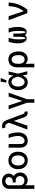

<svg xmlns="http://www.w3.org/2000/svg" viewBox="2266 -3082 1021 5592"><g transform="rotate(-90 2776.0 -286.5)"><path d="M296.4 -737.3Q393.1 -737.3 454.8 -680.9Q516.6 -624.5 516.6 -544.4Q516.6 -502.4 498 -461.9Q479.5 -421.4 444.8 -393.1Q495.1 -365.7 521.5 -315.9Q547.9 -266.1 547.9 -208.5Q547.9 -114.7 484.4 -52.7Q420.9 9.3 324.7 9.3Q233.4 9.3 181.2 -54.2L175.8 -51.3V204.6H71.3V-531.7Q71.3 -621.6 135.3 -679.4Q199.2 -737.3 296.4 -737.3ZM257.8 -420.4V-426.8H294.9Q350.6 -426.8 381.8 -459.5Q413.1 -492.2 413.1 -536.1Q413.1 -581.5 379.9 -611.3Q346.7 -641.1 296.4 -641.1Q245.1 -641.1 210.4 -610.1Q175.8 -579.1 175.8 -529.3V-207.5Q175.8 -155.8 211.9 -120.6Q248 -85.4 307.6 -85.4Q368.7 -85.4 406.2 -122.6Q443.8 -159.7 443.8 -212.9Q443.8 -265.1 408.9 -301.8Q374 -338.4 319.8 -338.4H257.8Z M644.5 -270Q644.5 -397.5 714.1 -475.1Q783.7 -552.7 898.9 -552.7Q1014.2 -552.7 1083.5 -475.1Q1152.8 -397.5 1152.8 -270Q1152.8 -143.6 1083.5 -66.2Q1014.2 11.2 898.9 11.2Q783.7 11.2 714.1 -66.2Q644.5 -143.6 644.5 -270ZM898.9 -78.1Q970.2 -78.1 1008.1 -132.6Q1045.9 -187 1045.9 -270.5Q1045.9 -324.2 1030.3 -367.2Q1014.6 -410.2 980.7 -437Q946.8 -463.9 898.9 -463.9Q862.3 -463.9 833.7 -448.5Q805.2 -433.1 787.6 -406.2Q770 -379.4 761 -345Q752 -310.5 752 -270.5Q752 -186.5 789.6 -132.3Q827.1 -78.1 898.9 -78.1Z M1271 -545.4H1376V-207.5Q1376 -141.6 1403.1 -111.1Q1430.2 -80.6 1471.2 -80.6Q1532.7 -80.6 1572.3 -137.7Q1611.8 -194.8 1611.8 -276.9Q1610.4 -336.4 1594 -408.9Q1577.6 -481.4 1552.7 -545.4H1657.7Q1681.6 -498.5 1698.2 -423.1Q1714.8 -347.7 1714.8 -276.9Q1714.8 -230 1706.3 -188.2Q1697.8 -146.5 1679 -109.9Q1660.2 -73.2 1632.3 -46.9Q1604.5 -20.5 1564.2 -5.4Q1523.9 9.8 1474.6 9.8Q1379.9 9.8 1325.4 -44.7Q1271 -99.1 1271 -209Z M2283.7 7.8Q2191.4 7.8 2155.8 -90.3L2051.8 -387.2H2045.9L1912.1 0H1799.3L1996.1 -529.3L1980 -570.8Q1959 -623.5 1934.1 -637Q1909.2 -650.4 1857.9 -637.2L1832 -726.1Q1858.4 -737.3 1899.9 -737.3Q2022.5 -737.3 2070.3 -610.4L2249.5 -129.4Q2253.9 -117.2 2257.1 -110.6Q2260.3 -104 2265.6 -96.4Q2271 -88.9 2278.1 -85.7Q2285.2 -82.5 2295.4 -82.5Q2301.8 -82.5 2313.5 -84L2330.6 2Q2307.6 8.8 2283.7 7.8Z M2389.2 -545.4H2501L2631.8 -143.1L2759.3 -545.4H2870.6L2682.6 -9.3V204.6H2579.1V-9.3Z M3175.3 11.2Q3107.9 10.7 3055.7 -25.4Q3003.4 -61.5 2974.9 -126.2Q2946.3 -190.9 2946.3 -272.9Q2946.3 -396 3012.2 -474.4Q3078.1 -552.7 3179.7 -552.7Q3312 -552.7 3368.2 -410.6H3369.6L3398.4 -545.4H3488.8L3426.8 -272.9L3496.1 0H3404.8L3373.5 -133.3H3371.6Q3311.5 12.7 3175.3 11.2ZM3339.8 -272.9V-273.9Q3334.5 -298.8 3327.9 -320.8Q3321.3 -342.8 3308.6 -370.1Q3295.9 -397.5 3280.3 -416.7Q3264.6 -436 3240.5 -449.2Q3216.3 -462.4 3188 -462.4Q3127 -462.4 3089.1 -409.2Q3051.3 -356 3051.3 -272Q3051.3 -188.5 3087.6 -134.3Q3124 -80.1 3182.6 -80.1Q3210 -80.1 3234.1 -93.5Q3258.3 -106.9 3274.9 -127Q3291.5 -147 3305.4 -173.8Q3319.3 -200.7 3327.1 -224.4Q3335 -248 3339.8 -271.5ZM3165 -609.9 3193.8 -776.9H3299.3L3233.9 -609.9Z M3609.9 203.1V-282.7Q3609.9 -413.1 3672.9 -482.9Q3735.8 -552.7 3839.4 -552.7Q3952.6 -552.7 4013.2 -472.2Q4073.7 -391.6 4073.7 -258.3V-248.5Q4073.7 -133.3 4014.2 -61.8Q3954.6 9.8 3853.5 9.8Q3764.2 9.8 3713.9 -55.2L3714.8 203.1ZM3712.9 -236.3Q3713.9 -209 3720.9 -183.3Q3728 -157.7 3741.9 -133.5Q3755.9 -109.4 3781.2 -94.7Q3806.6 -80.1 3840.3 -80.1Q3883.3 -80.1 3912.6 -104.2Q3941.9 -128.4 3954.3 -165.3Q3966.8 -202.1 3966.8 -248.5V-258.3Q3966.8 -316.4 3953.9 -360.4Q3940.9 -404.3 3911.4 -431.6Q3881.8 -459 3837.9 -459Q3805.7 -459 3780.8 -443.6Q3755.9 -428.2 3741.5 -402.3Q3727.1 -376.5 3720 -345.2Q3712.9 -314 3712.9 -279.3Z M4355.5 -545.4H4471.2Q4443.8 -462.9 4434.1 -402.1Q4424.3 -341.3 4424.8 -269Q4425.3 -157.7 4433.1 -105.2Q4440.9 -52.7 4461.4 -52.7Q4471.7 -52.7 4480.5 -74.2Q4489.3 -95.7 4494.9 -138.9Q4500.5 -182.1 4500.5 -238.8V-407.2H4595.2V-238.8Q4595.2 -182.1 4600.8 -138.9Q4606.4 -95.7 4615.2 -74.2Q4624 -52.7 4634.3 -52.7Q4654.8 -52.7 4662.6 -105.2Q4670.4 -157.7 4670.9 -269Q4671.4 -341.8 4661.9 -402.6Q4652.3 -463.4 4625 -545.4H4740.7Q4786.1 -421.4 4786.1 -275.9Q4786.1 -155.3 4748.3 -87.4Q4710.4 -19.5 4643.1 -19.5Q4581.1 -19.5 4548.3 -73.7Q4515.1 -19.5 4453.1 -19.5Q4385.7 -19.5 4347.9 -87.4Q4310.1 -155.3 4310.1 -275.9Q4310.1 -421.4 4355.5 -545.4Z M5188 0 4984.9 -545.4H5098.1L5247.6 -108.9H5252.9Q5331.5 -234.4 5359.9 -329.1Q5388.2 -423.8 5392.1 -545.4H5496.6Q5495.6 -405.3 5443.8 -265.9Q5392.1 -126.5 5293 0Z"/></g></svg>

Font: Karasuma Gothic
Style: Regular
Weight: 500
Designer: Rasmus Andersson / Ryoko Nishizuka
Foundry: Genbu
Version: Version 1.00